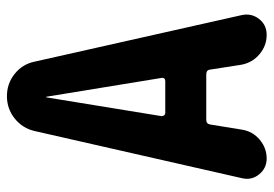

<svg xmlns="http://www.w3.org/2000/svg" viewBox="-135 -635 770 540"><g transform="rotate(-90 250.0 -365.0)"><path d="M202.1 -285.2H292Q296.9 -285.2 299.3 -288.1Q301.8 -291 300.8 -295.9L248 -619.1Q248 -620.1 247.1 -620.1Q246.1 -620.1 246.1 -619.1L193.4 -295.9Q193.4 -291 195.8 -288.1Q198.2 -285.2 202.1 -285.2ZM346.7 -652.3 477.5 -70.3Q483.4 -43 466.8 -21.5Q450.2 0 421.9 0Q391.6 0 367.7 -20Q343.8 -40 337.9 -71.3L324.2 -159.2Q323.2 -169.9 310.5 -169.9H182.6Q171.9 -169.9 169.9 -159.2L155.3 -69.3Q150.4 -39.1 127 -19.5Q103.5 0 74.2 0Q46.9 0 29.8 -21Q12.7 -42 18.6 -68.4L151.4 -652.3Q159.2 -686.5 186.5 -708.5Q213.9 -730.5 249.5 -730.5Q285.2 -730.5 312.5 -708.5Q339.8 -686.5 346.7 -652.3Z"/></g></svg>

Font: Rounded-X Mgen+ 1m bold
Style: Bold
Weight: 700
Designer: [Source Han Sans]
Ryoko NISHIZUKA  (kana & ideographs); Paul D. Hunt (Latin, Greek & Cyrillic); Wenlong ZHANG  (bopomofo
Version: Version 1.059.20150602